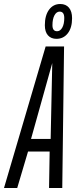

<svg xmlns="http://www.w3.org/2000/svg" viewBox="-50 -939 389 959"><path d="M-30 0 178 -707H270L261 0H195L198 -182H90L36 0ZM105 -245H203L211 -624ZM232 -745Q205 -745 189.5 -762.5Q174 -780 174 -813Q174 -862 195 -890.5Q216 -919 251 -919Q279 -919 294.5 -900.5Q310 -882 310 -848Q310 -800 288.5 -772.5Q267 -745 232 -745ZM235 -783Q251 -783 261 -801Q271 -819 271 -849Q271 -881 248 -881Q232 -881 222 -862.5Q212 -844 212 -813Q212 -783 235 -783Z"/></svg>

Font: Georama ExtraCondensed
Style: Italic
Weight: 400
Width: 2
Italic angle: -9°
Designer: Jean-Baptiste Levee
Foundry: Production Type
Version: Version 1.000